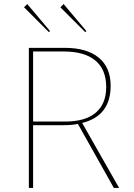

<svg xmlns="http://www.w3.org/2000/svg" viewBox="-20 -931 664 951"><path d="M402 -772 279 -895 295 -911 408 -777ZM222 -772 99 -895 115 -911 228 -777ZM123 0V-694H301Q410 -694 469 -645.5Q528 -597 528 -506Q528 -357 387 -322L570 0H544L366 -317Q335 -311 296 -311H144V0ZM296 -676H144V-329H303Q403 -329 454.5 -373Q506 -417 506 -500Q506 -587 452 -631.5Q398 -676 296 -676Z"/></svg>

Font: Cantarell Thin
Style: Regular
Weight: 100
Designer: Dave Crossland, Nikolaus Waxweiler, Florian Fecher, Jacques Le Bailly, Eben Sorkin, Alexei Vanyashin, Alexios Zavras, Em
Version: Version 0.303